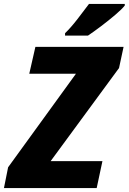

<svg xmlns="http://www.w3.org/2000/svg" viewBox="-56 -951 651 971"><path d="M-36 0 -15 -105 328 -578H92L123 -714H569L546 -607L200 -136H462L433 0ZM273 -771H389Q416 -789 454.5 -818Q493 -847 527 -876Q561 -905 575 -923V-931H394Q368 -896 335 -853.5Q302 -811 273 -783Z"/></svg>

Font: Noto Sans Display Extra
Style: Italic
Weight: 800
Italic angle: -12°
Designer: Monotype Design Team
Foundry: Monotype Imaging Inc.
Version: Version 1.900